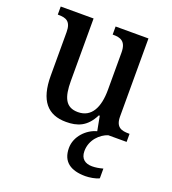

<svg xmlns="http://www.w3.org/2000/svg" viewBox="-140 -641 879 983"><g transform="rotate(20 299.5 -149.5)"><path d="M249 10C310 10 360 -7 396 -79H401L416 0C362 14 309 66 309 130C309 205 357 237 437 237C458 237 492 232 511 222V169C489 175 470 178 452 178C415 178 389 160 389 118C389 55 436 13 476 0H576V-44H572C532 -44 500 -52 500 -111V-536H321V-492H324C363 -492 395 -483 395 -421V-218C395 -122 363 -58 289 -58C221 -58 201 -107 201 -196V-536H22V-492H25C67 -492 95 -482 95 -423V-186C95 -50 149 10 249 10Z"/></g></svg>

Font: Noto Serif Armenian SemiCondensed Medium
Style: Regular
Weight: 500
Width: 4
Designer: Monotype Design Team
Foundry: Monotype Imaging Inc.
Version: Version 2.008